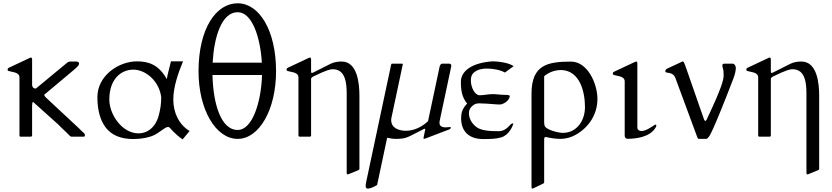

<svg xmlns="http://www.w3.org/2000/svg" viewBox="-20 -823 5010 1156"><path d="M173.3 -8.3V-185.5C173.3 -197.8 175.3 -209.5 179.2 -209.5C179.2 -209.5 180.2 -209.5 180.2 -208.5L331.1 -73.2C359.9 -43 381.3 -25.9 396.5 -8.8C400.4 -4.4 406.2 0 411.1 0H483.4C491.2 0 491.2 -5.9 491.2 -8.8C491.2 -21.5 485.4 -18.6 456.1 -49.8L255.4 -236.8C252.4 -239.7 246.1 -247.6 246.1 -252.4L420.9 -398.9C453.6 -426.3 456.1 -432.6 456.1 -441.4C456.1 -449.7 444.3 -452.6 439 -452.6H402.8C393.1 -452.6 386.2 -447.3 379.4 -441.4L196.3 -290C188 -290 178.2 -290 173.3 -309.1V-464.8C173.3 -473.1 170.4 -476.6 165 -476.6C163.6 -476.6 160.2 -474.6 157.7 -473.6L33.2 -415C27.3 -412.1 25.9 -408.7 25.9 -405.3C25.9 -397.9 28.3 -397 32.2 -395.5C59.1 -387.2 97.2 -388.2 97.2 -356.4V-8.8C97.2 -4.9 98.1 -1 102.1 0H166.5C170.4 -1 173.3 -4.4 173.3 -8.3Z M566.4 -238.8C566.4 -160.2 583.5 -97.7 617.2 -54.2C651.4 -10.3 705.1 14.2 783.7 14.2C825.2 14.2 889.6 5.4 925.3 -19C970.7 -50.3 980.5 -58.6 991.7 -58.6C1002.4 -58.6 1006.8 -46.9 1023.9 -30.3C1040 -14.6 1058.1 2 1079.6 16.1L1121.6 -34.2C1056.2 -73.2 1023.4 -147 1023.4 -222.7C1023.4 -298.8 1052.2 -381.8 1082 -453.6H1009.3C1002.9 -423.8 987.3 -372.1 984.4 -346.7C936 -432.6 876 -453.6 804.7 -453.6C693.4 -453.6 566.4 -366.7 566.4 -238.8ZM638.2 -223.1C638.2 -351.1 712.4 -403.8 782.7 -403.8C856.9 -403.8 939 -335 950.7 -237.3C950.7 -199.2 945.3 -161.6 935.1 -125.5C913.6 -49.3 861.3 -20 814.9 -20C713.4 -20 638.2 -135.7 638.2 -223.1Z M1411.1 13.2C1539.6 13.2 1642.1 -161.1 1642.1 -394C1642.1 -642.1 1539.6 -803.2 1411.1 -803.2C1281.2 -803.2 1175.8 -652.8 1175.3 -394C1175.3 -163.6 1278.8 13.2 1411.1 13.2ZM1411.1 -40.5C1308.1 -40.5 1263.2 -203.1 1259.3 -371.6H1557.6C1553.2 -212.4 1501 -40.5 1411.1 -40.5ZM1411.1 -749.5C1497.6 -749.5 1547.4 -600.1 1556.6 -445.8H1260.3C1268.6 -597.2 1313 -749.5 1411.1 -749.5Z M1712.9 -415C1707 -412.1 1705.6 -408.7 1705.6 -405.3C1705.6 -397.9 1708 -397 1711.9 -395.5C1738.8 -387.2 1776.9 -388.2 1776.9 -356.4V-7.8C1776.9 -2.9 1779.8 0 1784.7 0H1845.2C1850.1 0 1853 -2.9 1853 -7.8V-348.6C1853.5 -355 1860.8 -359.4 1865.7 -362.3C1949.7 -403.3 1970.2 -406.2 1983.4 -406.2C2061.5 -406.2 2067.4 -320.3 2067.4 -256.8V219.2C2067.4 224.1 2070.3 227.1 2075.2 227.1L2136.2 202.1C2141.6 199.7 2144 198.2 2144 194.3V-247.1C2144 -318.8 2132.8 -452.6 2036.6 -452.6C2016.6 -452.6 1990.7 -449.2 1971.7 -439.5L1864.7 -385.7C1860.8 -384.8 1859.9 -383.8 1856.9 -383.8C1855 -383.8 1854 -385.7 1853 -388.7V-464.8C1853 -473.1 1850.1 -476.6 1844.7 -476.6C1843.3 -476.6 1839.8 -474.6 1837.4 -473.6Z M2697.3 -425.3C2697.3 -432.1 2695.8 -438 2686.5 -439.5H2642.1C2631.3 -439.5 2627.4 -424.3 2626.5 -419.9L2557.1 -93.3C2521 -59.1 2472.7 -35.6 2424.3 -35.6C2381.3 -35.6 2335.4 -52.2 2335.4 -99.6C2335.4 -103.5 2335.4 -107.9 2336.4 -112.3L2403.8 -429.2C2404.8 -432.6 2405.3 -435.1 2405.3 -436.5C2405.3 -439 2403.8 -439.5 2400.4 -439.5H2342.3C2336.4 -439.5 2335.9 -438 2334 -429.2L2210.9 149.4C2203.6 185.1 2194.8 226.6 2184.1 275.9C2182.6 283.2 2181.6 290.5 2181.6 296.4C2181.6 305.2 2184.6 312.5 2194.3 312.5C2211.4 312.5 2233.9 300.3 2250.5 291L2311 6.3C2325.7 9.8 2347.2 13.2 2362.3 13.2C2430.7 13.2 2434.1 2.4 2533.2 -46.9C2533.2 -46.9 2535.2 -47.9 2536.1 -47.9C2537.6 -47.9 2540.5 -47.4 2540.5 -45.4C2530.3 3.4 2529.8 5.9 2529.8 7.8C2529.8 10.7 2530.8 13.2 2533.2 13.2C2533.7 13.2 2542 10.7 2543 10.3L2684.1 -43.5C2690.4 -45.9 2693.8 -48.8 2693.8 -55.2C2693.8 -57.1 2693.4 -58.1 2691.9 -58.1L2663.1 -56.2C2638.7 -56.2 2626 -64.9 2626 -84C2626 -87.9 2626.5 -91.8 2627.4 -96.2Z M2943.8 -453.6C2827.1 -445.3 2754.9 -398.9 2754.9 -330.1C2754.9 -279.8 2761.2 -237.8 2792.5 -199.2C2761.2 -167.5 2756.3 -138.7 2756.3 -110.8C2756.3 -33.2 2802.7 14.2 2888.7 14.2C2924.8 14.2 2962.9 14.2 2997.1 4.4C3044.9 -9.3 3069.8 -66.4 3070.8 -82C3067.9 -79.1 3058.1 -78.1 3055.2 -74.7C3031.7 -47.4 3010.7 -33.2 2982.4 -33.2C2939.5 -33.2 2877 -34.2 2845.7 -60.1C2818.4 -82.5 2803.2 -112.3 2803.2 -141.1C2803.2 -163.1 2812 -174.3 2824.2 -185.5C2837.4 -197.8 2851.1 -200.7 2865.7 -200.7C2897.5 -200.7 2914.6 -198.2 2954.1 -195.8C2965.8 -194.8 2977.5 -193.8 2989.3 -193.8C3012.2 -193.8 3049.3 -220.2 3049.3 -245.1C3049.3 -251 3030.8 -252 3016.6 -252C2991.7 -252 2969.2 -256.3 2945.8 -256.3C2918.5 -256.3 2894 -249.5 2867.7 -249.5C2838.4 -249.5 2814.9 -297.9 2814.9 -338.9C2814.9 -357.9 2819.8 -375 2832 -385.3C2855.5 -404.8 2881.8 -410.2 2910.2 -410.2C2945.3 -410.2 2990.7 -403.3 3020 -386.2L3072.8 -424.8C3056.6 -434.6 3041.5 -440.4 3021.5 -444.8C2996.6 -450.2 2970.2 -453.6 2943.8 -453.6Z M3180.2 304.7C3180.2 309.6 3183.1 312.5 3188 312.5L3248.5 283.2C3252.4 281.2 3256.3 279.3 3256.3 275.4V20C3256.8 11.2 3255.4 2 3266.6 2C3299.3 9.3 3326.2 13.2 3355 13.2C3387.2 13.2 3419.9 3.4 3446.8 -11.7C3525.9 -56.6 3577.1 -134.8 3577.1 -228C3577.1 -316.9 3519 -452.1 3418 -452.1C3276.9 -452.1 3180.2 -432.6 3180.2 -259.3ZM3360.8 -401.4C3472.2 -396.5 3502 -269.5 3502 -177.7C3502 -98.6 3454.1 -22.9 3368.2 -22.9C3345.2 -22.9 3262.7 -41 3258.3 -68.8C3256.8 -75.7 3256.3 -86.9 3256.3 -88.9V-363.3C3256.3 -363.3 3261.2 -369.1 3263.7 -370.1C3293.5 -392.1 3326.2 -401.4 3360.8 -401.4Z M3927.7 -55.7C3931.2 -61 3931.6 -64.5 3931.6 -66.4C3931.6 -68.4 3931.6 -72.8 3926.8 -72.8C3919.4 -72.8 3875.5 -34.2 3843.3 -34.2C3831.1 -34.2 3817.4 -39.1 3817.4 -54.7V-440.9C3817.4 -449.2 3814.5 -452.6 3809.1 -452.6C3807.6 -452.6 3804.2 -450.7 3801.8 -449.7L3677.2 -391.1C3671.4 -388.2 3669.9 -384.8 3669.9 -381.3C3669.9 -374 3672.4 -373 3676.3 -371.6C3703.1 -363.3 3741.2 -364.3 3741.2 -332.5V-7.3C3741.2 7.8 3752 12.7 3758.3 12.7C3810.1 12.7 3894.5 2.4 3927.7 -55.7Z M4176.3 -2C4178.2 3.4 4181.6 13.2 4187 13.2H4232.4C4237.8 13.2 4246.1 2.9 4249 -1C4252.4 -5.4 4270 -24.4 4394 -345.7C4406.7 -378.4 4410.2 -400.4 4410.2 -414.1C4410.2 -428.7 4399.4 -439.5 4394 -439.5H4339.8C4335 -439.5 4329.1 -436 4329.1 -431.2C4329.1 -408.2 4336.9 -418.9 4336.9 -370.6C4336.9 -344.2 4328.6 -302.2 4238.8 -111.8C4237.8 -108.9 4232.9 -95.2 4227.1 -95.2C4221.7 -95.2 4218.8 -104 4217.8 -106.9L4106 -427.7C4100.6 -442.9 4096.2 -453.6 4090.8 -453.6L3997.6 -410.2C3990.7 -406.2 3985.8 -402.3 3985.8 -393.6C3985.8 -377 4030.3 -397 4046.9 -352.1Z M4481 -415C4475.1 -412.1 4473.6 -408.7 4473.6 -405.3C4473.6 -397.9 4476.1 -397 4480 -395.5C4506.8 -387.2 4544.9 -388.2 4544.9 -356.4V-7.8C4544.9 -2.9 4547.9 0 4552.7 0H4613.3C4618.2 0 4621.1 -2.9 4621.1 -7.8V-348.6C4621.6 -355 4628.9 -359.4 4633.8 -362.3C4717.8 -403.3 4738.3 -406.2 4751.5 -406.2C4829.6 -406.2 4835.4 -320.3 4835.4 -256.8V219.2C4835.4 224.1 4838.4 227.1 4843.3 227.1L4904.3 202.1C4909.7 199.7 4912.1 198.2 4912.1 194.3V-247.1C4912.1 -318.8 4900.9 -452.6 4804.7 -452.6C4784.7 -452.6 4758.8 -449.2 4739.7 -439.5L4632.8 -385.7C4628.9 -384.8 4627.9 -383.8 4625 -383.8C4623 -383.8 4622.1 -385.7 4621.1 -388.7V-464.8C4621.1 -473.1 4618.2 -476.6 4612.8 -476.6C4611.3 -476.6 4607.9 -474.6 4605.5 -473.6Z"/></svg>

Font: Cardo
Style: Italic
Weight: 400
Designer: David J. Perry
Foundry: David J. Perry
Version: Version 0.99